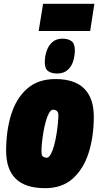

<svg xmlns="http://www.w3.org/2000/svg" viewBox="-20 -974 520 1003"><path d="M216 9Q112 9 62 -40.5Q12 -90 12 -186Q12 -291 38.5 -376Q65 -461 122 -511Q179 -561 270 -561Q370 -561 420 -511Q470 -461 470 -365Q470 -260 443 -175.5Q416 -91 360 -41Q304 9 216 9ZM224 -150Q235 -150 245 -168Q255 -186 262.5 -213.5Q270 -241 275 -272Q280 -303 282.5 -330Q285 -357 285 -373Q284 -390 275.5 -395.5Q267 -401 257 -401Q246 -401 236 -383Q226 -365 218.5 -337.5Q211 -310 206 -279Q201 -248 198.5 -221Q196 -194 197 -178Q197 -161 205.5 -155.5Q214 -150 224 -150ZM278 -590Q249 -590 231.5 -602.5Q214 -615 214 -649Q214 -678 223 -706Q232 -734 252.5 -753Q273 -772 307 -772Q336 -772 353.5 -759Q371 -746 371 -712Q371 -683 362.5 -655Q354 -627 333.5 -608.5Q313 -590 278 -590ZM182 -812 205 -954H473L451 -812Z"/></svg>

Font: Georama SemiCondensed Black
Style: Italic
Weight: 900
Width: 4
Italic angle: -9°
Designer: Jean-Baptiste Levee
Foundry: Production Type
Version: Version 1.000